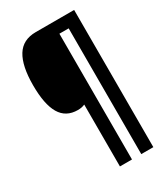

<svg xmlns="http://www.w3.org/2000/svg" viewBox="-215 -854 935 1075"><g transform="rotate(-30 252.5 -316.5)"><path d="M448 127H370V-686H310V127H232V-273Q213 -264 187 -264Q110 -264 74 -325Q38 -386 38 -509Q38 -634 77 -697Q116 -760 200 -760H448Z"/></g></svg>

Font: Noto Sans Lao Looped ExtraCondensed ExtraBold
Style: Regular
Weight: 800
Width: 2
Designer: Mark Frömberg, Ben Mitchell
Foundry: The Fontpad Ltd
Version: Version 1.002; ttfautohint (v1.8.4.7-5d5b)